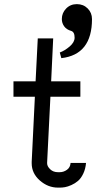

<svg xmlns="http://www.w3.org/2000/svg" viewBox="-20 -878 490 911"><path d="M416.5 -787.6Q416.5 -618.7 271 -602.1L263.7 -628.9Q287.6 -637.7 310.8 -657.7Q334 -677.7 334 -699.2Q334 -726.6 317.4 -731.4Q295.4 -737.8 284.4 -753.2Q273.4 -768.6 273.4 -787.6Q273.4 -816.4 293.7 -837.4Q314 -858.4 344.7 -858.4Q375.5 -858.4 396 -837.9Q416.5 -817.4 416.5 -787.6ZM263.7 -61Q281.7 -61 297.6 -72.3Q313.5 -83.5 314.9 -105H388.2Q385.7 -76.2 375 -54Q364.3 -31.7 350.3 -19.8Q336.4 -7.8 318.8 0Q301.3 7.8 288.3 10Q275.4 12.2 263.7 12.2H254.9Q207.5 12.2 168.9 -21.7Q130.4 -55.7 130.4 -103V-110.8L145.5 -418.9H43.9V-492.2H148.9L159.2 -695.8H232.4L222.7 -492.2H361.3V-418.9H219.2L203.6 -106.9V-103Q203.6 -88.9 218 -75Q232.4 -61 254.9 -61Z"/></svg>

Font: Anka/Coder Narrow
Style: Regular
Weight: 400
Width: 3
Monospace: yes
Version: Version 001.100